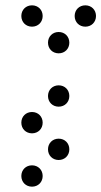

<svg xmlns="http://www.w3.org/2000/svg" viewBox="-20 -710 380 720"><path d="M100 -610C123 -610 140 -627 140 -650C140 -673 123 -690 100 -690C77 -690 60 -673 60 -650C60 -627 77 -610 100 -610ZM300 -610C323 -610 340 -627 340 -650C340 -673 323 -690 300 -690C277 -690 260 -673 260 -650C260 -627 277 -610 300 -610ZM200 -510C223 -510 240 -527 240 -550C240 -573 223 -590 200 -590C177 -590 160 -573 160 -550C160 -527 177 -510 200 -510ZM200 -310C223 -310 240 -327 240 -350C240 -373 223 -390 200 -390C177 -390 160 -373 160 -350C160 -327 177 -310 200 -310ZM100 -210C123 -210 140 -227 140 -250C140 -273 123 -290 100 -290C77 -290 60 -273 60 -250C60 -227 77 -210 100 -210ZM200 -110C223 -110 240 -127 240 -150C240 -173 223 -190 200 -190C177 -190 160 -173 160 -150C160 -127 177 -110 200 -110ZM100 -10C123 -10 140 -27 140 -50C140 -73 123 -90 100 -90C77 -90 60 -73 60 -50C60 -27 77 -10 100 -10Z"/></svg>

Font: TINY 5x3 80
Style: Regular
Weight: 200
Designer: Jack Halten Fahnestock
Foundry: Velvetyne Type Foundry
Version: Version 1.002;hotconv 1.0.109;makeotfexe 2.5.65596